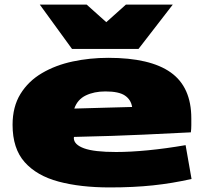

<svg xmlns="http://www.w3.org/2000/svg" viewBox="-20 -810 902 840"><path d="M460 10Q332 10 236.5 -15.5Q141 -41 88 -100.5Q35 -160 35 -264Q35 -343 69.5 -399Q104 -455 163.5 -490Q223 -525 298 -541Q373 -557 454 -557Q637 -557 727 -493Q817 -429 817 -292Q817 -280 817 -262.5Q817 -245 815 -231Q734 -227 609 -221Q484 -215 304 -211Q303 -209 303 -205Q304 -177 348 -161Q392 -145 488 -145Q550 -145 627.5 -152.5Q705 -160 792 -175L818 -27Q734 -8 649 1Q564 10 460 10ZM305 -335Q378 -337 446.5 -339Q515 -341 558 -342Q553 -374 526.5 -392Q500 -410 441 -410Q392 -410 355.5 -392.5Q319 -375 305 -335ZM736 -790 586 -596H295L154 -790H359L445 -713L531 -790Z"/></svg>

Font: Georama Extra Expanded ExtraBold
Style: Regular
Weight: 800
Width: 8
Designer: Jean-Baptiste Levee
Foundry: Production Type
Version: Version 1.000